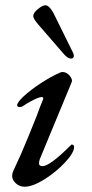

<svg xmlns="http://www.w3.org/2000/svg" viewBox="-20 -694 347 728"><path d="M26 -27Q26 -36 30 -45Q61 -110 87.5 -176Q114 -242 119 -254Q132 -291 143 -316L144 -320Q144 -326 138 -326Q129 -326 106.5 -315Q84 -304 66 -291Q60 -288 56 -288Q45 -288 45 -295Q45 -306 70.5 -329.5Q96 -353 134 -378Q172 -403 208 -419Q214 -421 217 -421Q232 -421 244 -407Q256 -393 252 -383L134 -98Q128 -85 128 -74Q128 -64 141 -64Q169 -64 248 -143Q251 -146 252 -146Q256 -146 258.5 -143.5Q261 -141 261 -137Q261 -115 227 -78.5Q193 -42 148.5 -14Q104 14 73 14Q54 14 40 1Q26 -12 26 -27ZM223 -488 126 -600Q106 -623 106 -633Q106 -645 123.5 -659.5Q141 -674 152 -674Q166 -674 182 -646L256 -496Q260 -488 260 -483Q260 -472 249 -472Q237 -472 223 -488Z"/></svg>

Font: EB Garamond Medium
Style: Italic
Weight: 500
Italic angle: -17.2°
Designer: Georg Duffner and Octavio Pardo
Foundry: Georg Duffner
Version: Version 1.000